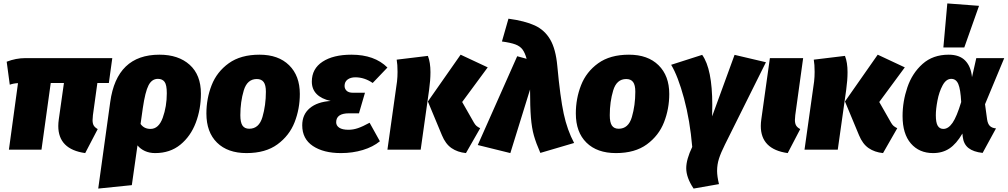

<svg xmlns="http://www.w3.org/2000/svg" viewBox="-20 -873 5878 1120"><path d="M522 -201Q520 -179 520 -172Q520 -152 527 -140.5Q534 -129 550 -120L477 20Q320 -2 320 -138Q320 -156 323 -177L353 -389H276L222 0H32L85 -388Q60 -387 37 -379L19 -513Q73 -534 128 -534H635L615 -389H548Z M1152 -327Q1152 -236 1122 -157Q1092 -78 1032 -29Q972 20 885 20Q852 20 825.5 8Q799 -4 782 -25L749 207L553 227L623 -278Q661 -554 910 -554Q1021 -554 1086.5 -495Q1152 -436 1152 -327ZM953 -329Q953 -378 940 -395.5Q927 -413 901 -413Q866 -413 846.5 -375.5Q827 -338 813 -242L800 -150Q820 -121 858 -121Q906 -121 929.5 -186.5Q953 -252 953 -329Z M1184 -211Q1184 -298 1214.5 -376Q1245 -454 1314.5 -504Q1384 -554 1494 -554Q1604 -554 1666.5 -492.5Q1729 -431 1729 -325Q1729 -238 1698.5 -160Q1668 -82 1598.5 -31Q1529 20 1418 20Q1308 20 1246 -41Q1184 -102 1184 -211ZM1531 -338Q1531 -377 1518 -394.5Q1505 -412 1478 -412Q1422 -412 1402 -345.5Q1382 -279 1382 -201Q1382 -159 1394.5 -140.5Q1407 -122 1434 -122Q1491 -122 1511 -190.5Q1531 -259 1531 -338Z M1743 -142Q1743 -205 1787 -242Q1831 -279 1909 -284Q1855 -296 1827 -324.5Q1799 -353 1799 -397Q1799 -472 1861.5 -513Q1924 -554 2030 -554Q2165 -554 2240 -479L2154 -389Q2106 -422 2053 -422Q2025 -422 2007.5 -409Q1990 -396 1990 -372Q1990 -355 2002 -343.5Q2014 -332 2039 -332H2109L2074 -212H2016Q1941 -212 1941 -160Q1941 -140 1959 -128Q1977 -116 2013 -116Q2040 -116 2068 -125.5Q2096 -135 2136 -157L2196 -49Q2156 -16 2096.5 2Q2037 20 1969 20Q1867 20 1805 -21.5Q1743 -63 1743 -142Z M2558 -84 2476 -281 2667 -554 2825 -480 2676 -278 2745 -157Q2752 -145 2759.5 -138.5Q2767 -132 2781 -125L2698 20Q2649 15 2614 -9Q2579 -33 2558 -84ZM2296 -398Q2299 -425 2299 -454Q2299 -497 2294 -525L2476 -547Q2491 -509 2491 -452Q2491 -405 2483 -348L2434 0H2240Z M3231 -488Q3248 -304 3268.5 -209Q3289 -114 3329 -39L3132 19Q3107 -38 3094.5 -82Q3082 -126 3077 -187.5Q3072 -249 3072 -351L2957 20L2767 -27L2997 -545L3052 -530Q3042 -566 3027.5 -585Q3013 -604 2986 -614Q2959 -624 2908 -631L2946 -764Q3042 -751 3099.5 -724.5Q3157 -698 3189.5 -642.5Q3222 -587 3231 -488Z M3339 -211Q3339 -298 3369.5 -376Q3400 -454 3469.5 -504Q3539 -554 3649 -554Q3759 -554 3821.5 -492.5Q3884 -431 3884 -325Q3884 -238 3853.5 -160Q3823 -82 3753.5 -31Q3684 20 3573 20Q3463 20 3401 -41Q3339 -102 3339 -211ZM3686 -338Q3686 -377 3673 -394.5Q3660 -412 3633 -412Q3577 -412 3557 -345.5Q3537 -279 3537 -201Q3537 -159 3549.5 -140.5Q3562 -122 3589 -122Q3646 -122 3666 -190.5Q3686 -259 3686 -338Z M4135 -260Q4135 -217 4134 -194L4265 -553L4448 -510L4209 -30Q4185 18 4174 52.5Q4163 87 4163 124Q4163 155 4174 201L4026 227Q3983 163 3983 108Q3983 57 4018 -16Q4005 -170 3970 -299.5Q3935 -429 3895 -495L4076 -553Q4135 -471 4135 -260Z M4619 -201Q4617 -179 4617 -173Q4617 -153 4624 -141Q4631 -129 4648 -120L4575 20Q4418 -2 4418 -138Q4418 -156 4421 -177L4471 -534H4665Z M4991 -84 4909 -281 5100 -554 5258 -480 5109 -278 5178 -157Q5185 -145 5192.5 -138.5Q5200 -132 5214 -125L5131 20Q5082 15 5047 -9Q5012 -33 4991 -84ZM4729 -398Q4732 -425 4732 -454Q4732 -497 4727 -525L4909 -547Q4924 -509 4924 -452Q4924 -405 4916 -348L4867 0H4673Z M5650 -423 5675 -534H5838L5726 -265L5738 -177Q5742 -150 5754.5 -138Q5767 -126 5790 -124L5712 19Q5658 13 5629.5 -9.5Q5601 -32 5596 -75L5594 -94Q5559 -34 5518.5 -7Q5478 20 5423 20Q5342 20 5293.5 -36Q5245 -92 5245 -196Q5245 -281 5273 -363.5Q5301 -446 5361.5 -500Q5422 -554 5514 -554Q5577 -554 5610.5 -519.5Q5644 -485 5650 -423ZM5439 -201Q5439 -158 5450 -139.5Q5461 -121 5483 -121Q5512 -121 5536.5 -156.5Q5561 -192 5587 -278Q5583 -353 5570 -383Q5557 -413 5529 -413Q5499 -413 5478.5 -375Q5458 -337 5448.5 -286.5Q5439 -236 5439 -201ZM5506 -853 5691 -839 5605 -596H5483Z"/></svg>

Font: Fira Sans Black
Style: Italic
Weight: 900
Italic angle: -8°
Designer: Carrois Corporate & Edenspiekermann AG
Foundry: Carrois Corporate GbR & Edenspiekermann AG
Version: Version 4.203